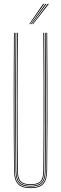

<svg xmlns="http://www.w3.org/2000/svg" viewBox="-20 -970 317 995"><path d="M138.5 5Q93.2 5 73.2 -16Q53.2 -37 52.8 -85Q51.8 -192.5 51.4 -284.6Q51 -376.8 51 -461Q51 -545.2 51.4 -628.2Q51.8 -711.2 52.5 -800H56.5Q55.8 -719.5 55.4 -625.5Q55 -531.5 55 -434.9Q55 -338.2 55.4 -248.5Q55.8 -158.8 56.5 -86.8Q57 -39.2 76 -19.1Q95 1 138.5 1Q182 1 201.1 -19.1Q220.2 -39.2 220.5 -86.8Q221.2 -158.2 221.6 -244.6Q222 -331 222 -425.2Q222 -519.5 221.6 -615Q221.2 -710.5 220.5 -800H224.5Q225.5 -684.5 225.9 -571.8Q226.2 -459 226 -339.8Q225.8 -220.5 224.2 -85Q223.8 -37 203.9 -16Q184 5 138.5 5ZM138.5 -3Q96.8 -3 78.9 -21.9Q61 -40.8 60.5 -86.5Q59.8 -158.2 59.4 -244.6Q59 -331 59 -425.2Q59 -519.5 59.4 -615Q59.8 -710.5 60.5 -800H64.5Q63.8 -719.5 63.4 -625.5Q63 -531.5 63 -434.9Q63 -338.2 63.4 -248.4Q63.8 -158.5 64.5 -86Q65 -41 82.5 -24Q100 -7 138.5 -7Q177.2 -7 194.8 -24Q212.2 -41 212.5 -86Q213.2 -157.8 213.6 -244.4Q214 -331 214 -425.2Q214 -519.5 213.6 -615Q213.2 -710.5 212.5 -800H216.5Q217.2 -719.5 217.6 -625.5Q218 -531.5 218 -435Q218 -338.5 217.6 -248.8Q217.2 -159 216.5 -86.5Q216.2 -40.8 198.2 -21.9Q180.2 -3 138.5 -3ZM138.5 -11Q102.5 -11 85.8 -26.4Q69 -41.8 68.5 -85.5Q67.8 -181.5 67.2 -301.8Q66.8 -422 67.1 -550.6Q67.5 -679.2 68.5 -800H72.5Q71.8 -719.5 71.4 -625.6Q71 -531.8 71 -435.2Q71 -338.8 71.4 -248.6Q71.8 -158.5 72.5 -85.2Q73 -43.5 88.8 -29.2Q104.5 -15 138.5 -15Q172.8 -15 188.5 -29.2Q204.2 -43.5 204.5 -85.2Q205.5 -181.2 205.9 -301.5Q206.2 -421.8 206 -550.4Q205.8 -679 204.5 -800H208.5Q209.2 -719.5 209.6 -625.5Q210 -531.5 210 -434.9Q210 -338.2 209.6 -248.2Q209.2 -158.2 208.5 -85.5Q208.2 -41.8 191.4 -26.4Q174.5 -11 138.5 -11ZM131.5 -845 203.5 -950H209.5L135.5 -845ZM147.5 -845 227.5 -950H233.5L151.5 -845ZM139.5 -845 215.5 -950H221.5L143.5 -845Z"/></svg>

Font: Big Shoulders Inline Display SC Thin
Style: Regular
Weight: 100
Designer: Patric King
Foundry: XO Type Co
Version: Version 2.002